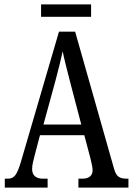

<svg xmlns="http://www.w3.org/2000/svg" viewBox="-20 -859 608 879"><path d="M168 -782H397V-839H168ZM2 0H198V-41H177C141 -41 127 -59 127 -86C127 -104 134 -129 138 -145L163 -240H366L393 -138C398 -118 404 -93 404 -80C404 -56 389 -41 357 -41H339V0H568V-41H560C527 -41 512 -51 502 -87L324 -714H250L76 -119C57 -55 44 -41 15 -41H2ZM179 -289 234 -490C247 -539 259 -587 267 -624C274 -587 287 -540 302 -480L352 -289Z"/></svg>

Font: Noto Serif Georgian ExtraCondensed
Style: Regular
Weight: 400
Width: 2
Designer: Monotype Design Team, Akaki Razmadze
Foundry: Google LLC
Version: Version 2.003